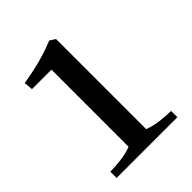

<svg xmlns="http://www.w3.org/2000/svg" viewBox="-150 -569 648 648"><g transform="rotate(-45 174.0 -244.5)"><path d="M28 0V-30Q45 -30 75 -33Q105 -36 131 -46V-414H38L35 -446Q126 -460 195 -489L215 -476V-46Q241 -36 271.5 -33Q302 -30 318 -30V0Z"/></g></svg>

Font: Joan
Style: Regular
Weight: 400
Designer: Paolo Biagini
Version: Version 1.001; ttfautohint (v1.8.4.7-5d5b);gftools[0.9.30]